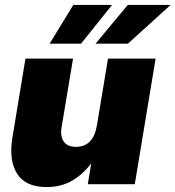

<svg xmlns="http://www.w3.org/2000/svg" viewBox="-20 -756 720 788"><path d="M170.9 11.7Q85 11.7 50.3 -43Q15.6 -97.7 30.8 -190.4L84.5 -515.6H279.8L232.9 -234.4Q226.6 -195.8 241.9 -174.6Q257.3 -153.3 291.5 -153.3Q363.3 -153.3 377.9 -242.2L423.3 -515.6H618.7L533.2 0H340.3L354.5 -85.9Q321.8 -41.5 276.6 -14.9Q231.4 11.7 170.9 11.7ZM504.9 -576.7H372.1L504.4 -735.8H680.2ZM312.5 -576.7H183.6L280.8 -735.8H439.9Z"/></svg>

Font: Inter Display Black
Style: Italic
Weight: 900
Italic angle: -9.39999°
Designer: Rasmus Andersson
Foundry: rsms
Version: Version 4.000;git-a52131595